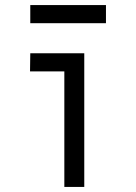

<svg xmlns="http://www.w3.org/2000/svg" viewBox="-20 -741 540 761"><path d="M235 0V-458H99L100 -530H314V0ZM100 -649V-721H400V-649Z"/></svg>

Font: Iosevka SS01
Style: Regular
Weight: 400
Monospace: yes
Designer: Belleve Invis
Foundry: Belleve Invis
Version: 2.3.3; ttfautohint (v1.8.3)